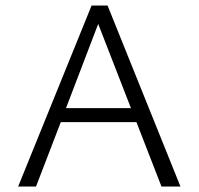

<svg xmlns="http://www.w3.org/2000/svg" viewBox="-20 -678 722 698"><path d="M476 -234H201L111 0H46L313 -658H371L636 0H567ZM456 -285 337 -591 220 -285Z"/></svg>

Font: Isabella Sans
Style: Regular
Weight: 400
Designer: Original fonts by Christian Thalmann (Catharsis Fonts), Modifications by Cristiano Sobral
Version: Version 0.002;July 12, 2020;FontCreator 13.0.0.2655 64-bit; 